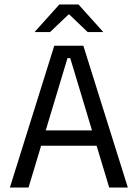

<svg xmlns="http://www.w3.org/2000/svg" viewBox="-20 -845 620 865"><path d="M108.5 0H24.5L224.5 -639H355.5L556 0H472L296.5 -583H284ZM435.5 -188.5H144.5V-257.5H435.5ZM136.5 -701.5 247.5 -825H333.5L444.5 -701.5V-700.5H375L292.5 -779.5H288.5L205.5 -700.5H136.5Z"/></svg>

Font: Anek Malayalam Medium
Style: Regular
Weight: 400
Version: Version 1.003